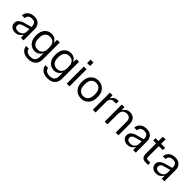

<svg xmlns="http://www.w3.org/2000/svg" viewBox="329 -2232 3970 3970"><g transform="rotate(45 2314.0 -247.0)"><path d="M202.1 9.8Q131.3 9.8 90.6 -27.3Q49.8 -64.5 49.8 -120.1Q49.8 -176.3 90.3 -212.6Q130.9 -249 192.9 -266.1L360.8 -312V-326.2Q360.8 -388.2 333.7 -416Q306.6 -443.8 250 -443.8Q193.8 -443.8 164.1 -418.2Q134.3 -392.6 132.8 -342.8H51.8Q56.6 -419.9 112.8 -464.8Q168.9 -509.8 252.9 -509.8Q343.8 -509.8 392.3 -460Q440.9 -410.2 440.9 -325.2V0H363.8L361.8 -85.9Q331.1 -38.6 293.7 -14.4Q256.3 9.8 202.1 9.8ZM129.9 -127Q129.9 -90.8 154.5 -70.8Q179.2 -50.8 223.1 -50.8Q280.8 -50.8 320.8 -84.5Q360.8 -118.2 360.8 -183.1V-252.9L212.9 -210.9Q170.9 -200.2 150.4 -179.9Q129.9 -159.7 129.9 -127Z M777.8 206.1Q683.1 206.1 625.5 162.6Q567.9 119.1 559.6 43H639.6Q645 87.9 680.2 114Q715.3 140.1 779.8 140.1Q851.6 140.1 886.7 105Q921.9 69.8 921.9 -3.9V-105Q864.7 -3.9 760.7 -3.9Q668.5 -3.9 609.6 -70.6Q550.8 -137.2 550.8 -256.8Q550.8 -376.5 609.6 -443.1Q668.5 -509.8 760.7 -509.8Q815.4 -509.8 854.7 -484.1Q894 -458.5 922.9 -408.2L924.8 -500H1002V-6.8Q1002 93.8 944.1 149.9Q886.2 206.1 777.8 206.1ZM631.8 -244.1Q631.8 -162.1 670.7 -116.9Q709.5 -71.8 778.8 -71.8Q846.2 -71.8 884 -115.2Q921.9 -158.7 921.9 -231V-283.2Q921.9 -356 884.3 -399.4Q846.7 -442.9 778.8 -442.9Q709.5 -442.9 670.7 -397.7Q631.8 -352.5 631.8 -270Z M1341.8 206.1Q1247.1 206.1 1189.5 162.6Q1131.8 119.1 1123.5 43H1203.6Q1209 87.9 1244.1 114Q1279.3 140.1 1343.8 140.1Q1415.5 140.1 1450.7 105Q1485.8 69.8 1485.8 -3.9V-105Q1428.7 -3.9 1324.7 -3.9Q1232.4 -3.9 1173.6 -70.6Q1114.7 -137.2 1114.7 -256.8Q1114.7 -376.5 1173.6 -443.1Q1232.4 -509.8 1324.7 -509.8Q1379.4 -509.8 1418.7 -484.1Q1458 -458.5 1486.8 -408.2L1488.8 -500H1565.9V-6.8Q1565.9 93.8 1508.1 149.9Q1450.2 206.1 1341.8 206.1ZM1195.8 -244.1Q1195.8 -162.1 1234.6 -116.9Q1273.4 -71.8 1342.8 -71.8Q1410.2 -71.8 1448 -115.2Q1485.8 -158.7 1485.8 -231V-283.2Q1485.8 -356 1448.2 -399.4Q1410.6 -442.9 1342.8 -442.9Q1273.4 -442.9 1234.6 -397.7Q1195.8 -352.5 1195.8 -270Z M1705.6 0V-500H1785.6V0ZM1702.6 -599.1H1788.6V-700.2H1702.6Z M2126.5 9.8Q2024.4 9.8 1961.4 -60.3Q1898.4 -130.4 1898.4 -250Q1898.4 -369.6 1961.4 -439.7Q2024.4 -509.8 2126.5 -509.8Q2229 -509.8 2292.2 -439.9Q2355.5 -370.1 2355.5 -250Q2355.5 -129.9 2292.2 -60.1Q2229 9.8 2126.5 9.8ZM1979.5 -231.9Q1979.5 -148.4 2019 -102.8Q2058.6 -57.1 2126.5 -57.1Q2194.3 -57.1 2233.9 -102.8Q2273.4 -148.4 2273.4 -231.9V-268.1Q2273.4 -351.6 2233.9 -397.2Q2194.3 -442.9 2126.5 -442.9Q2058.6 -442.9 2019 -397.2Q1979.5 -351.6 1979.5 -268.1Z M2468.3 0V-500H2545.4L2547.4 -407.2Q2575.2 -461.4 2610.4 -483.2Q2645.5 -504.9 2698.2 -504.9H2720.2V-430.2H2663.6Q2548.3 -430.2 2548.3 -307.1V0Z M2815.9 0V-500H2893.1L2895 -413.1Q2924.8 -459.5 2962.9 -484.6Q3001 -509.8 3055.2 -509.8Q3127.4 -509.8 3172.4 -461.9Q3217.3 -414.1 3217.3 -325.2V0H3137.2V-319.8Q3137.2 -441.9 3023.9 -441.9Q2962.9 -441.9 2929.4 -405.8Q2896 -369.6 2896 -294.9V0Z M3484.9 9.8Q3414.1 9.8 3373.3 -27.3Q3332.5 -64.5 3332.5 -120.1Q3332.5 -176.3 3373 -212.6Q3413.6 -249 3475.6 -266.1L3643.6 -312V-326.2Q3643.6 -388.2 3616.5 -416Q3589.4 -443.8 3532.7 -443.8Q3476.6 -443.8 3446.8 -418.2Q3417 -392.6 3415.5 -342.8H3334.5Q3339.4 -419.9 3395.5 -464.8Q3451.7 -509.8 3535.6 -509.8Q3626.5 -509.8 3675 -460Q3723.6 -410.2 3723.6 -325.2V0H3646.5L3644.5 -85.9Q3613.8 -38.6 3576.4 -14.4Q3539.1 9.8 3484.9 9.8ZM3412.6 -127Q3412.6 -90.8 3437.3 -70.8Q3461.9 -50.8 3505.9 -50.8Q3563.5 -50.8 3603.5 -84.5Q3643.6 -118.2 3643.6 -183.1V-252.9L3495.6 -210.9Q3453.6 -200.2 3433.1 -179.9Q3412.6 -159.7 3412.6 -127Z M4015.6 0Q3946.8 0 3916.3 -32.2Q3885.7 -64.5 3885.7 -129.9V-433.1H3801.8V-500H3885.7V-625L3965.8 -634.8V-500H4082.5V-433.1H3965.8V-128.9Q3965.8 -88.9 3976.3 -77.9Q3986.8 -66.9 4022.5 -66.9H4082.5V0Z M4322.8 9.8Q4252 9.8 4211.2 -27.3Q4170.4 -64.5 4170.4 -120.1Q4170.4 -176.3 4210.9 -212.6Q4251.5 -249 4313.5 -266.1L4481.4 -312V-326.2Q4481.4 -388.2 4454.3 -416Q4427.2 -443.8 4370.6 -443.8Q4314.5 -443.8 4284.7 -418.2Q4254.9 -392.6 4253.4 -342.8H4172.4Q4177.2 -419.9 4233.4 -464.8Q4289.6 -509.8 4373.5 -509.8Q4464.4 -509.8 4512.9 -460Q4561.5 -410.2 4561.5 -325.2V0H4484.4L4482.4 -85.9Q4451.7 -38.6 4414.3 -14.4Q4377 9.8 4322.8 9.8ZM4250.5 -127Q4250.5 -90.8 4275.1 -70.8Q4299.8 -50.8 4343.8 -50.8Q4401.4 -50.8 4441.4 -84.5Q4481.4 -118.2 4481.4 -183.1V-252.9L4333.5 -210.9Q4291.5 -200.2 4271 -179.9Q4250.5 -159.7 4250.5 -127Z"/></g></svg>

Font: TASA Orbiter Deck
Style: Regular
Weight: 400
Designer: Weizhong Zhang
Version: Version 1.000;Glyphs 3.1.2 (3151)